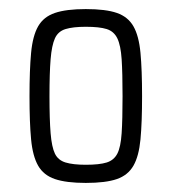

<svg xmlns="http://www.w3.org/2000/svg" viewBox="-20 -716 379 423"><path d="M169 -313Q126 -313 101 -321.5Q76 -330 64 -351Q52 -372 48.5 -409Q45 -446 45 -504Q45 -562 48.5 -599.5Q52 -637 64 -658Q76 -679 101 -687.5Q126 -696 169 -696Q213 -696 237.5 -687.5Q262 -679 274 -658Q286 -637 289.5 -599.5Q293 -562 293 -504Q293 -446 289.5 -409Q286 -372 274 -351Q262 -330 237.5 -321.5Q213 -313 169 -313ZM169 -353Q199 -353 215 -358Q231 -363 238.5 -377.5Q246 -392 248 -422.5Q250 -453 250 -504Q250 -555 248 -585.5Q246 -616 238.5 -631.5Q231 -647 215 -652Q199 -657 169 -657Q141 -657 124.5 -652Q108 -647 101 -631.5Q94 -616 91.5 -585.5Q89 -555 89 -504Q89 -453 91.5 -422.5Q94 -392 101 -377.5Q108 -363 124.5 -358Q141 -353 169 -353Z"/></svg>

Font: Saira Condensed Light
Style: Regular
Weight: 300
Width: 3
Designer: Hector Gatti with collaboration of the Omnibus-Type team
Foundry: Omnibus-Type
Version: Version 1.101